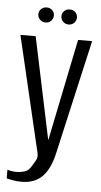

<svg xmlns="http://www.w3.org/2000/svg" viewBox="-53 -653 424 804"><g transform="rotate(5 159.0 -251.0)"><path d="M68.7 117.4Q47.6 117.4 31.5 114.2Q15.5 111 5.7 108.8V72.3Q9.4 73.6 19.7 75.9Q29.9 78.3 44.3 78.3Q58.9 78.3 77.3 73.3Q95.7 68.4 108.1 45.3Q113.8 35.4 121.5 22.5Q129.3 9.5 125.2 -8.4L10.7 -495H74.8L165.7 -63.4H164.8L253.1 -495H312.1L204 -19.3Q189.3 50 156.9 83.7Q124.6 117.4 68.7 117.4ZM110.7 -555.8Q97 -555.8 87.5 -565.2Q77.9 -574.6 77.9 -587.9Q77.9 -601.2 87.5 -610.1Q97 -619 110.7 -619Q124.5 -619 133.9 -610.1Q143.2 -601.2 143.2 -587.9Q143.2 -574.6 133.9 -565.2Q124.5 -555.8 110.7 -555.8ZM207.7 -555.8Q194 -555.8 184.4 -565.2Q174.9 -574.6 174.9 -587.9Q174.9 -601.2 184.4 -610.1Q194 -619 207.7 -619Q221.5 -619 230.9 -610.1Q240.2 -601.2 240.2 -587.9Q240.2 -574.6 230.9 -565.2Q221.5 -555.8 207.7 -555.8Z"/></g></svg>

Font: Alumni Sans SC Thin
Style: Regular
Weight: 100
Designer: Robert E. Leuschke
Foundry: Robert E. Leuschke
Version: Version 1.018